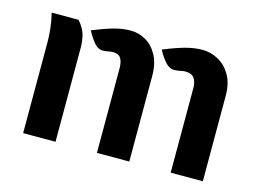

<svg xmlns="http://www.w3.org/2000/svg" viewBox="-77 -666 1084 802"><g transform="rotate(15 465.0 -265.0)"><path d="M713 0V-367Q713 -392 702 -408Q691 -424 663 -424Q654 -424 643.5 -421.5Q633 -419 620 -418Q596 -416.5 576.8 -438.2Q557.5 -460 544 -487Q599 -509.5 637 -519.8Q675 -530 710 -530Q744.5 -530 777.2 -512.5Q810 -495 831 -459.2Q852 -423.5 852 -369V0ZM75 0V-391Q75 -419 71.8 -450.5Q68.5 -482 60 -517H176Q200 -490 207.5 -463.5Q215 -437 215 -407V0ZM394 0V-367Q394 -392 384.8 -408Q375.5 -424 350 -424Q341 -424 332 -422Q323 -420 311 -419Q287 -417.5 268.8 -439.2Q250.5 -461 237 -488Q291 -510 327.5 -520Q364 -530 399 -530Q433.5 -530 464.2 -512.5Q495 -495 514.5 -459.2Q534 -423.5 534 -369V0Z"/></g></svg>

Font: Expletus Sans
Style: Bold
Weight: 700
Version: Version 7.500